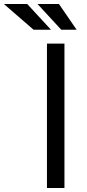

<svg xmlns="http://www.w3.org/2000/svg" viewBox="-157 -947 439 967"><path d="M167.6 -727.3V0H79.5V-727.3ZM99.8 -797.2H12.1L-137.4 -926.8H-19.9ZM229 -797.2H151.6L32 -926.8H139.9Z"/></svg>

Font: Interface
Style: Regular
Weight: 400
Designer: Rasmus Andersson
Foundry: rsms
Version: Version 1.8